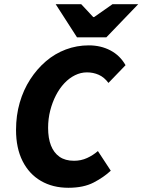

<svg xmlns="http://www.w3.org/2000/svg" viewBox="-20 -878 675 910"><path d="M304 12Q230 12 174 -20.5Q118 -53 87 -114.5Q56 -176 56 -262Q56 -331 73.5 -391.5Q91 -452 123 -501.5Q155 -551 197.5 -587.5Q240 -624 292 -643.5Q344 -663 401 -663Q458 -663 503.5 -639Q549 -615 575 -569L494 -485Q474 -512 448 -523.5Q422 -535 392 -535Q363 -535 335.5 -521.5Q308 -508 285 -483.5Q262 -459 245 -426Q228 -393 218 -354Q208 -315 208 -272Q208 -223 221.5 -188.5Q235 -154 262 -135Q289 -116 331 -116Q364 -116 392.5 -129Q421 -142 444 -162L505 -69Q472 -38 424 -13Q376 12 304 12ZM345 -701 244 -858H365L422 -797H426L513 -858H635L484 -701Z"/></svg>

Font: Source Sans 3 ExtraBold
Style: Italic
Weight: 800
Italic angle: -11°
Version: Version 3.052;hotconv 1.1.0;makeotfexe 2.6.0